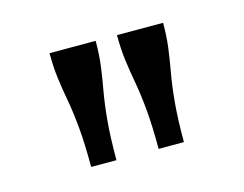

<svg xmlns="http://www.w3.org/2000/svg" viewBox="-48 -780 476 374"><g transform="rotate(-15 189.5 -592.5)"><path d="M168 -710H75Q75 -682 78 -659Q81 -636 85.5 -611.5Q90 -587 93 -554.5Q96 -522 96 -475H147Q147 -522 150 -554.5Q153 -587 157.5 -612Q162 -637 165 -659.5Q168 -682 168 -710ZM304 -710H211Q211 -682 214 -659Q217 -636 221.5 -611.5Q226 -587 229 -554.5Q232 -522 232 -475H283Q283 -522 286 -554.5Q289 -587 293.5 -612Q298 -637 301 -659.5Q304 -682 304 -710Z"/></g></svg>

Font: Roboto Serif 20pt
Style: Regular
Weight: 400
Designer: Greg Gazdowicz
Foundry: Commercial Type
Version: Version 1.008